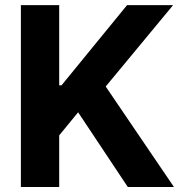

<svg xmlns="http://www.w3.org/2000/svg" viewBox="-20 -748 730 768"><path d="M63.5 0V-727.5H216.8V-406.7H226.1L488.3 -727.5H672.4L402.8 -401.9L675.8 0H491.2L292.5 -298.8L216.8 -206.5V0Z"/></svg>

Font: Konkhmer Sleokchher
Style: Regular
Weight: 400
Designer: Suon May Sophanith
Version: Version 1.000; ttfautohint (v1.8.4.7-5d5b);gftools[0.9.23]